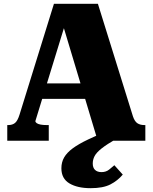

<svg xmlns="http://www.w3.org/2000/svg" viewBox="-20 -736 798 1004"><path d="M180 -300H447L452 -219H169ZM559 -59 590 -11Q538 19 511 40.5Q484 62 474.5 80.5Q465 99 465 119Q465 141 477 152.5Q489 164 511 164Q534 164 550.5 151Q567 138 578 128L622 177Q595 209 557 228.5Q519 248 454 248Q385 248 343 223Q301 198 301 144Q301 112 315.5 87Q330 62 360.5 39.5Q391 17 440.5 -6.5Q490 -30 559 -59ZM740 0H491L296 -649L329 -637L165 -103Q165 -97 172 -92Q179 -87 192.5 -84.5Q206 -82 224 -82H235V0H18V-82H23Q45 -82 58.5 -93Q72 -104 82 -136L262 -716H492L675 -128Q684 -101 698.5 -91.5Q713 -82 735 -82H740Z"/></svg>

Font: Roboto Serif 20pt ExtraBold
Style: Regular
Weight: 800
Version: Version 1.008